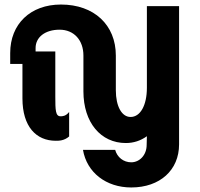

<svg xmlns="http://www.w3.org/2000/svg" viewBox="-20 -621 881 847"><path d="M559 206C686 206 770 129 770 16V-594H628V-234C628 -156 599 -105 556 -105C517 -105 491 -152 491 -223V-376C491 -511 395 -601 249 -601C114 -601 25 -515 25 -387V-339H79V-187C79 -62 140 0 226 0C240 0 263 0 285 -19V-127C270 -108 255 -108 247 -108C225 -108 224 -135 224 -194V-394H137V-409C137 -457 179 -490 243 -490C306 -490 348 -444 348 -376V-218C348 -80 425 10 535 10C569 10 600 0 628 -20L627 18C627 64 595 95 559 95C525 95 497 73 488 40H346C363 140 448 206 559 206Z"/></svg>

Font: Vanilla Cream Black
Style: Regular
Weight: 900
Designer: Jeremy Tribby, Jinavaṁso
Foundry: Tribby Type
Version: Version 1.422;Glyphs 3.1.2 (3151)